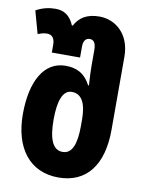

<svg xmlns="http://www.w3.org/2000/svg" viewBox="-87 -832 689 904"><g transform="rotate(10 257.5 -380.0)"><path d="M255 10C389 10 463 -86 463 -254V-604C463 -711 393 -770 315 -770C257 -770 220 -748 198 -706H194C175 -751 146 -770 105 -770C76 -770 44 -764 12 -746L42 -638C60 -645 72 -648 86 -648C112 -648 123 -629 123 -602V-564H258V-616C258 -645 270 -658 288 -658C307 -658 318 -645 318 -609V-534C318 -513 319 -485 322 -442H318C288 -498 248 -514 198 -514C97 -514 39 -415 39 -255C39 -94 117 10 255 10ZM254 -112C205 -112 186 -165 186 -255C186 -341 204 -398 248 -398C297 -398 318 -354 318 -277V-248C318 -160 299 -112 254 -112Z"/></g></svg>

Font: Noto Sans Georgian ExtraCondensed ExtraBold
Style: Regular
Weight: 800
Width: 2
Designer: Monotype Design Team, Akaki Razmadze
Foundry: Google LLC
Version: Version 2.005